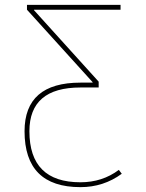

<svg xmlns="http://www.w3.org/2000/svg" viewBox="-20 -540 602 790"><path d="M120 -498 386 -204V-180H311Q101 -180 101 0Q101 210 311 210Q401 210 469 159L481 175Q406 230 311 230Q81 230 81 0Q81 -200 311 -200H361V-202L91 -500V-520H476V-500H120Z"/></svg>

Font: M PLUS 1p Thin
Style: Regular
Weight: 250
Version: Version 1.062